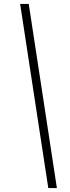

<svg xmlns="http://www.w3.org/2000/svg" viewBox="-20 -862 360 982"><path d="M271 100H227L83 -842H127Z"/></svg>

Font: Montserrat Light
Style: Italic
Weight: 300
Italic angle: -11.3°
Designer: Julieta Ulanovsky
Foundry: Julieta Ulanovsky
Version: Version 9.000; ttfautohint (v1.8.4.7-5d5b)